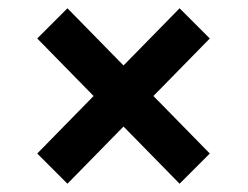

<svg xmlns="http://www.w3.org/2000/svg" viewBox="-20 -573 600 464"><path d="M70 -202 414 -553 487 -480 143 -129ZM70 -480 143 -553 487 -202 414 -129Z"/></svg>

Font: Roboto Serif SemiCondensed
Style: Bold
Weight: 700
Width: 4
Designer: Greg Gazdowicz
Foundry: Commercial Type
Version: Version 1.007